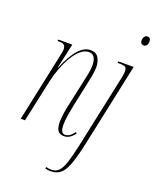

<svg xmlns="http://www.w3.org/2000/svg" viewBox="-175 -840 952 1179"><g transform="rotate(20 301.0 -250.5)"><path d="M306 10Q277 10 265 -9Q253 -28 253 -64Q253 -92 258.5 -126Q264 -160 273 -200L304 -342Q308 -361 315.5 -396Q323 -431 323 -459Q323 -473 319.5 -489Q316 -505 306 -516.5Q296 -528 275 -528Q248 -528 222.5 -506.5Q197 -485 175 -448.5Q153 -412 136 -367.5Q119 -323 109 -278L49 0H21L115 -442Q119 -460 121 -471Q123 -482 123 -489Q123 -509 114 -517.5Q105 -526 79 -526H70L72 -536H163L127 -373H129Q167 -463 204 -503Q241 -543 281 -543Q318 -543 333.5 -516.5Q349 -490 349 -456Q349 -431 342.5 -397Q336 -363 328 -326L298 -186Q291 -151 285.5 -118Q280 -85 280 -57Q280 -29 287 -14.5Q294 0 311 0Q322 0 335.5 -7.5Q349 -15 368 -39L375 -31Q354 -6 338.5 2Q323 10 306 10ZM577 -681Q567 -681 560.5 -687Q554 -693 554 -705Q554 -721 561 -731Q568 -741 580 -741Q602 -741 602 -716Q602 -697 594 -689Q586 -681 577 -681ZM304 240Q291 240 282.5 238.5Q274 237 267 235L270 225Q285 230 304 230Q334 230 352.5 210.5Q371 191 385.5 146Q400 101 416 26L516 -442Q519 -458 521 -470Q523 -482 523 -493Q523 -514 512.5 -520Q502 -526 476 -526H462L465 -536H564L447 14Q428 101 409.5 150.5Q391 200 366 220Q341 240 304 240Z"/></g></svg>

Font: Noto Serif Display ExtraCondensed Thin
Style: Italic
Weight: 100
Width: 2
Italic angle: -12°
Designer: Monotype Design Team
Foundry: Monotype Imaging Inc.
Version: Version 2.009